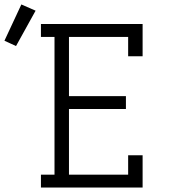

<svg xmlns="http://www.w3.org/2000/svg" viewBox="-139 -843 759 863"><path d="M45 0V-58H106V-677H45V-735H502V-590H437V-677H171V-411H427V-353H171V-58H437V-145H502V0ZM-67 -636 -119 -660 -43 -823 21 -795Z"/></svg>

Font: Iosevka Curly Slab LtEx
Style: Regular
Weight: 300
Width: 7
Monospace: yes
Designer: Belleve Invis
Foundry: Belleve Invis
Version: Version 11.1.0; ttfautohint (v1.8.3)